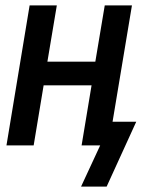

<svg xmlns="http://www.w3.org/2000/svg" viewBox="-20 -540 540 713"><path d="M281 153 352 0H283L320 -223H142L105 0H4L90 -520H191L156 -311H334L369 -520H470L398 -88H486L376 153Z"/></svg>

Font: Iosevka Term Curly Semibold
Style: Italic
Weight: 600
Italic angle: -9°
Designer: Belleve Invis
Foundry: Belleve Invis
Version: Version 32.3.0